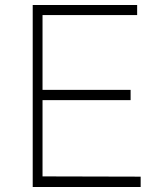

<svg xmlns="http://www.w3.org/2000/svg" viewBox="-20 -743 646 763"><path d="M110 0V-723H525V-683H149V-386H499V-345H149V-42L539 -41V0Z"/></svg>

Font: Public Sans Thin Thin
Style: Regular
Weight: 250
Version: Version 2.001